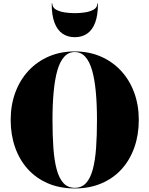

<svg xmlns="http://www.w3.org/2000/svg" viewBox="-20 -1049 840 1079"><path d="M400 10Q316.5 10 249.8 -18.5Q183 -47 136.2 -98.8Q89.5 -150.5 64.8 -221Q40 -291.5 40 -375Q40 -458.5 66 -529Q92 -599.5 140 -651.2Q188 -703 254 -731.5Q320 -760 400 -760Q480 -760 546 -731.5Q612 -703 660 -651.2Q708 -599.5 734 -529Q760 -458.5 760 -375Q760 -291.5 735.2 -221Q710.5 -150.5 663.8 -98.8Q617 -47 550.2 -18.5Q483.5 10 400 10ZM400 6.5Q439 6.5 463.5 -20.2Q488 -47 501.5 -97.2Q515 -147.5 520 -217.8Q525 -288 525 -375Q525 -462 518.5 -532.2Q512 -602.5 497.8 -652.8Q483.5 -703 459.5 -729.8Q435.5 -756.5 400 -756.5Q365 -756.5 340.8 -729.8Q316.5 -703 302.2 -652.8Q288 -602.5 281.5 -532.2Q275 -462 275 -375Q275 -288 280 -217.8Q285 -147.5 298.5 -97.2Q312 -47 336.5 -20.2Q361 6.5 400 6.5ZM400.5 -840Q360.5 -840 331.2 -860Q302 -880 286.2 -921.8Q270.5 -963.5 270.5 -1029H274Q274 -1007 294.5 -995.2Q315 -983.5 344.2 -979.2Q373.5 -975 400.5 -975Q427.5 -975 456.8 -979.2Q486 -983.5 506.5 -995.2Q527 -1007 527 -1029H530.5Q530.5 -963.5 514.8 -921.8Q499 -880 469.8 -860Q440.5 -840 400.5 -840Z"/></svg>

Font: Bodoni Moda 48pt Black
Style: Regular
Weight: 900
Designer: Owen Earl
Foundry: indestructible type
Version: Version 2.004